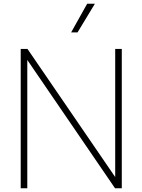

<svg xmlns="http://www.w3.org/2000/svg" viewBox="-20 -1000 757 1020"><path d="M125 0H90V-740H126L619 -20L592 -11V-740H627V0H591L98 -721L125 -731ZM484 -980 392 -828H358L443 -980Z"/></svg>

Font: Be Vietnam Pro Variable Thin
Style: Regular
Weight: 100
Designer: Lam Bao, Tony Le, Vietanh Nguyen
Foundry: Yellow Type Foundry
Version: Version 1.002